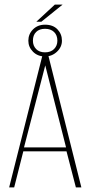

<svg xmlns="http://www.w3.org/2000/svg" viewBox="-20 -820 396 840"><path d="M20 0 169 -591H188L336 0H312L271 -158H82L42 0ZM85 -175H269L178 -534ZM177 -573Q145 -573 124.5 -593.5Q104 -614 104 -642Q104 -671 124.5 -691.5Q145 -712 177 -712Q212 -712 231.5 -691.5Q251 -671 251 -642Q251 -614 229 -593.5Q207 -573 177 -573ZM177 -591Q202 -591 216.5 -605.5Q231 -620 231 -642Q231 -666 216.5 -680Q202 -694 177 -694Q152 -694 138 -680Q124 -666 124 -642Q124 -620 138 -605.5Q152 -591 177 -591ZM139 -725 220 -800H254L161 -725Z"/></svg>

Font: Alumni Sans Thin
Style: Regular
Weight: 100
Designer: Robert E. Leuschke
Foundry: Robert E. Leuschke
Version: Version 1.018